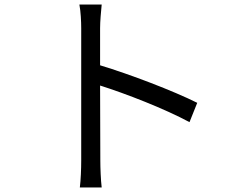

<svg xmlns="http://www.w3.org/2000/svg" viewBox="-20 -794 1040 844"><path d="M847 -342C741 -395 552 -467 420 -507V-670C420 -700 424 -743 427 -774H329C335 -743 337 -698 337 -670V-88C337 -51 335 -2 331 30H427C423 -3 421 -56 421 -88L420 -418C531 -383 704 -316 813 -257Z"/></svg>

Font: Noto Sans CJK KR Regular
Style: Regular
Weight: 400
Designer: Ryoko NISHIZUKA (kana & ideographs); Paul D. Hunt (Latin, Greek & Cyrillic); Wenlong ZHANG (bopomofo); Sandoll Communica
Foundry: Adobe Systems Incorporated
Version: Version 1.004;PS 1.004;hotconv 1.0.82;makeotf.lib2.5.63406